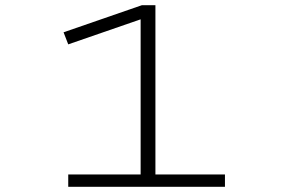

<svg xmlns="http://www.w3.org/2000/svg" viewBox="-20 -720 1090 740"><path d="M579 -47.5H847V0H243V-47.5H522V-645.5L243 -549L225 -595.5L527 -700H579Z"/></svg>

Font: League Mono Extended UltraLight
Style: Regular
Weight: 200
Width: 9
Designer: Tyler Finck
Foundry: The League of Moveable Type / Tyler Finck
Version: Version 2.210